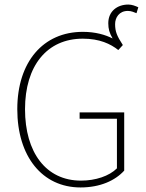

<svg xmlns="http://www.w3.org/2000/svg" viewBox="-20 -812 640 844"><path d="M334 12C420 12 486 -18 526 -62V-318H330V-290H494V-72C460 -38 400 -18 336 -18C182 -18 90 -142 90 -332C90 -522 186 -642 344 -642C418 -642 466 -619 500 -592L520 -614C494 -654 486 -673 486 -706C486 -735 504 -764 542 -764C558 -764 569 -758 580 -754L588 -780C575 -786 560 -792 544 -792C496 -792 456 -763 456 -710C456 -685 461 -667 475 -643C443 -659 400 -672 344 -672C170 -672 56 -540 56 -332C56 -124 166 12 334 12Z"/></svg>

Font: Source Sans Pro ExtraLight
Style: Regular
Weight: 200
Designer: Paul D. Hunt
Foundry: Adobe Systems Incorporated
Version: Version 3.006;hotconv 1.0.111;makeotfexe 2.5.65597